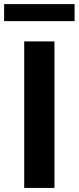

<svg xmlns="http://www.w3.org/2000/svg" viewBox="-50 -922 386 942"><path d="M217.3 0V-718.8H68.8V0ZM315.9 -818.4V-901.9H-29.8V-818.4Z"/></svg>

Font: Winston
Style: Bold
Weight: 700
Designer: Vernon Adams, Kim Jin-seong, David Berlow, Cristiano Sobral
Foundry: The Winston Project Authors
Version: Version 3.004